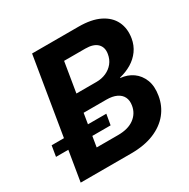

<svg xmlns="http://www.w3.org/2000/svg" viewBox="-194 -877 1009 1026"><g transform="rotate(-30 311.0 -364.0)"><path d="M15.6 0 135.7 -727.5H422.4Q501.5 -727.5 552.2 -702.4Q603 -677.2 624.5 -633.1Q646 -588.9 636.7 -531.7Q629.9 -491.7 607.9 -461.2Q585.9 -430.7 552.5 -410.6Q519 -390.6 478.5 -380.9V-378.4Q521 -374.5 553.5 -351.6Q585.9 -328.6 601.6 -288.8Q617.2 -249 607.9 -193.8Q598.6 -136.7 563.5 -93Q528.3 -49.3 469 -24.7Q409.7 0 327.1 0ZM183.6 -120.1H315.9Q377.9 -120.1 414.8 -147.2Q451.7 -174.3 459 -219.7Q463.9 -249 453.4 -270.5Q442.9 -292 418.2 -303.7Q393.6 -315.4 356.4 -315.4H215.8ZM233.9 -423.8H357.9Q390.1 -423.8 417.2 -435.8Q444.3 -447.8 462.2 -470Q480 -492.2 484.9 -522.5Q491.7 -561.5 468.5 -584.7Q445.3 -607.9 394.5 -607.9H264.2ZM-29.8 -185.1 -19 -250.5H318.4L307.1 -185.1Z"/></g></svg>

Font: Inter 24pt
Style: Bold Italic
Weight: 700
Italic angle: -9.3988°
Version: Version 4.001;git-66647c0bb